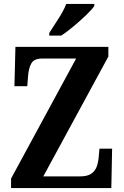

<svg xmlns="http://www.w3.org/2000/svg" viewBox="-20 -951 626 971"><path d="M36 0V-48L365 -655H194Q152 -655 138.5 -630.5Q125 -606 122 -567L118 -515H53L58 -714H528V-665L199 -59H385Q422 -59 441.5 -72.5Q461 -86 469 -108Q477 -130 479 -155L483 -199H547L543 0ZM229 -784Q249 -816 275.5 -856.5Q302 -897 315 -931H457V-921Q446 -904 417 -876Q388 -848 353.5 -819Q319 -790 290 -771H229Z"/></svg>

Font: Noto Serif Khmer Condensed
Style: Bold
Weight: 700
Width: 3
Designer: Danh Hong and the Monotype Design Team
Foundry: Monotype Imaging Inc.
Version: Version 2.004; ttfautohint (v1.8.4.7-5d5b)